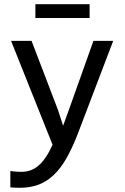

<svg xmlns="http://www.w3.org/2000/svg" viewBox="-20 -683 590 906"><path d="M514.2 -490.2H420.9L306.2 -168L277.8 -89.8L252.9 -166L128.9 -490.2H32.2L228 0C217.6 23.1 206.9 42.8 195.8 59.1C184.7 75.4 173.2 88.6 161.1 98.9C149.1 109.1 136.3 116.5 122.8 121.1C109.3 125.7 94.7 127.9 79.1 127.9C69.7 127.9 60.7 127.5 52.2 126.7C43.8 125.9 36 125 28.8 124V201.2C36.9 201.8 44.4 202.3 51.3 202.6C58.1 203 65.8 203.1 74.2 203.1C106.4 203.1 135.6 198.2 161.6 188.5C187.7 178.7 211.6 163.5 233.4 142.8C255.2 122.2 275.3 95.7 293.7 63.5C312.1 31.2 329.9 -7.2 347.2 -51.8ZM402.8 -598.1V-663.1H147V-598.1ZM0 -490.2Z"/></svg>

Font: CodeNewRoman Nerd Font Mono
Style: Regular
Weight: 400
Monospace: yes
Designer: Sam Radian
Foundry: Code New Roman
Version: Version 2.00 November 29, 2014;Nerd Fonts 3.2.1